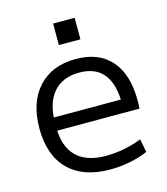

<svg xmlns="http://www.w3.org/2000/svg" viewBox="-109 -802 778 896"><g transform="rotate(-15 280.0 -353.5)"><path d="M314 10Q183.7 10 113.2 -60Q42.7 -130 42.7 -260Q42.7 -386 108.5 -458Q174.3 -530 289.7 -530Q400.7 -530 460 -462.3Q519.4 -394.7 519.4 -268.7Q519.4 -258.7 519 -247.6Q518.7 -236.6 518 -229.3H86V-292.7H460L445.3 -272Q445.3 -368.6 406.1 -416.6Q367 -464.6 289.7 -464.6Q208 -464.6 164 -413.5Q120.1 -362.3 120.1 -266.7V-246.7Q120.1 -152 168.4 -104.4Q216.7 -56.7 311.3 -56.7Q354.3 -56.7 400.5 -65.7Q446.7 -74.7 483.7 -90.1L496 -26Q457.7 -9 410 0.5Q362.3 10 314 10ZM231.3 -613V-717H335.4V-613Z"/></g></svg>

Font: M PLUS 1 Thin
Style: Regular
Weight: 100
Designer: Coji Morishita
Foundry: UNDERFOREST DESIGN
Version: Version 1.001